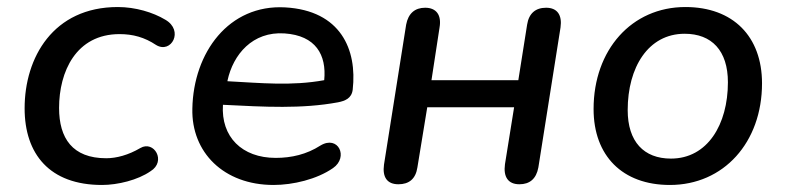

<svg xmlns="http://www.w3.org/2000/svg" viewBox="-20 -517 2235 546"><path d="M270 9C315 9 372 -5 408 -30C454 -58 418 -119 379 -96C345 -76 311 -67 282 -67C186 -67 148 -124 148 -210C148 -313 196 -420 320 -420C358 -420 391 -411 424 -389C467 -363 504 -430 450 -461C415 -482 365 -497 315 -497C131 -497 50 -353 50 -209C50 -79 121 9 270 9Z M758 9C813 9 881 -7 927 -39C972 -70 942 -134 891 -103C852 -78 809 -68 764 -68C668 -68 608 -128 614 -219C733 -213 838 -207 941 -226C961 -230 980 -237 983 -262C996 -376 949 -487 791 -496C631 -505 530 -368 527 -208C524 -84 616 9 758 9ZM627 -286V-288C643 -362 698 -428 789 -422C878 -416 909 -361 902 -289C809 -272 722 -281 627 -286Z M1113 7C1143 7 1162 -8 1167 -41L1195 -212H1442L1416 -50C1411 -14 1425 7 1457 7C1486 7 1505 -8 1511 -41L1574 -439C1579 -474 1565 -495 1533 -495C1503 -495 1484 -479 1479 -447L1454 -289H1207L1230 -439C1236 -474 1221 -495 1189 -495C1160 -495 1141 -479 1135 -447L1072 -49C1067 -13 1081 7 1113 7Z M1885 9C2038 9 2147 -112 2147 -280C2147 -413 2065 -497 1929 -497C1776 -497 1668 -375 1668 -207C1668 -74 1750 9 1885 9ZM1888 -66C1811 -66 1765 -114 1765 -204C1765 -325 1823 -421 1927 -421C2004 -421 2050 -373 2050 -283C2050 -163 1992 -66 1888 -66Z"/></svg>

Font: SN Pro Medium
Style: Italic
Weight: 400
Italic angle: -9°
Designer: Tobias Whetton
Foundry: Supernotes
Version: Version 1.001;Glyphs 3.2 (3249)